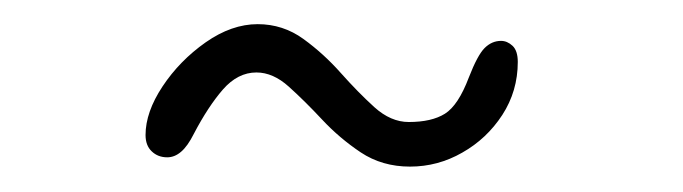

<svg xmlns="http://www.w3.org/2000/svg" viewBox="-20 -602 551 155"><path d="M115 -475Q107.5 -475 102.5 -479.8Q97.5 -484.5 97.5 -493Q97.5 -511.5 111.2 -532.2Q125 -553 146 -567.8Q167 -582.5 188 -582.5Q208.5 -582.5 225 -570.5Q241.5 -558.5 255.2 -543Q269 -527.5 282.2 -515.5Q295.5 -503.5 310 -503.5Q328.5 -503.5 339.2 -510.2Q350 -517 358.5 -539.5Q365.5 -557.5 371.2 -563.2Q377 -569 384.5 -569Q389.5 -569 393.8 -565Q398 -561 398 -552Q398 -528.5 385.5 -509.2Q373 -490 353.2 -478.8Q333.5 -467.5 311 -467.5Q288.5 -467.5 271.2 -479Q254 -490.5 240 -505.5Q226 -520.5 213.2 -532Q200.5 -543.5 187 -543.5Q172 -543.5 160 -529.8Q148 -516 136.5 -494Q131.5 -484 126.2 -479.5Q121 -475 115 -475Z"/></svg>

Font: Gluten ExtraLight
Style: Regular
Weight: 250
Designer: Tyler Finck
Foundry: Etcetera Type Company
Version: Version 1.300